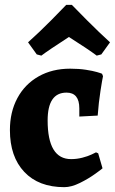

<svg xmlns="http://www.w3.org/2000/svg" viewBox="-20 -762 475 794"><path d="M21 -224Q21 -299 52 -356.5Q83 -414 139.5 -446Q196 -478 270 -478Q306 -478 335 -473.5Q364 -469 381 -464Q398 -459 402 -457L406 -447Q403 -434 395.5 -386Q388 -338 384 -284L308 -280V-314Q308 -379 255 -379Q177 -379 177 -264Q177 -104 274 -104Q298 -104 321 -110Q344 -116 358.5 -123Q373 -130 377 -132L386 -128L404 -66Q404 -65 375 -44Q346 -23 310.5 -5.5Q275 12 246 12Q140 12 80.5 -51Q21 -114 21 -224ZM132 -537 96 -587Q143 -629 191.5 -678Q240 -727 254 -742H277Q291 -727 340 -678Q389 -629 435 -587L399 -537L380 -532Q344 -559 265 -609Q180 -554 151 -532Z"/></svg>

Font: Alegreya ExtraBold
Style: Regular
Weight: 800
Designer: Juan Pablo del Peral
Foundry: Huerta Tipografica
Version: Version 2.007; ttfautohint (v1.6)